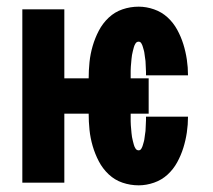

<svg xmlns="http://www.w3.org/2000/svg" viewBox="-20 -548 640 576"><path d="M396 8Q371 8 347.5 0Q324 -8 306 -25Q288 -42 276.5 -64Q265 -86 258 -110Q251 -134 248.5 -158.5Q246 -183 246 -207H173V0H47V-520H173V-313H246Q246 -337 248.5 -361.5Q251 -386 258 -410Q265 -434 276.5 -456Q288 -478 306 -495Q324 -512 347.5 -520Q371 -528 396 -528Q419 -528 442 -520Q465 -512 482.5 -496Q500 -480 511.5 -459Q523 -438 530 -415.5Q537 -393 540.5 -369.5Q544 -346 544 -322H418Q418 -327 418 -332.5Q418 -338 417.5 -343.5Q417 -349 417 -354.5Q417 -360 416.5 -365Q416 -370 415 -375.5Q414 -381 413.5 -386.5Q413 -392 411.5 -397Q410 -402 408.5 -407.5Q407 -413 404 -418Q401 -423 396 -423Q390 -423 386.5 -417.5Q383 -412 381.5 -406Q380 -400 378.5 -394.5Q377 -389 376 -383Q375 -377 374.5 -371Q374 -365 373.5 -359.5Q373 -354 372.5 -348Q372 -342 372 -336Q372 -330 372 -324Q372 -318 372 -313H426V-207H372Q372 -202 372 -196Q372 -190 372 -184Q372 -178 372.5 -172Q373 -166 373.5 -160.5Q374 -155 374.5 -149Q375 -143 376 -137Q377 -131 378.5 -125.5Q380 -120 381.5 -114Q383 -108 386.5 -102.5Q390 -97 396 -97Q401 -97 404 -102Q407 -107 408.5 -112.5Q410 -118 411.5 -123Q413 -128 413.5 -133.5Q414 -139 415 -144.5Q416 -150 416.5 -155Q417 -160 417 -165.5Q417 -171 417.5 -176.5Q418 -182 418 -187.5Q418 -193 418 -198H544Q544 -174 540.5 -150.5Q537 -127 530 -104.5Q523 -82 511.5 -61Q500 -40 482.5 -24Q465 -8 442 0Q419 8 396 8Z"/></svg>

Font: Iosevka SS04 XBd Ex
Style: Regular
Weight: 800
Width: 7
Monospace: yes
Designer: Belleve Invis
Foundry: Belleve Invis
Version: Version 19.0.0; ttfautohint (v1.8.4)